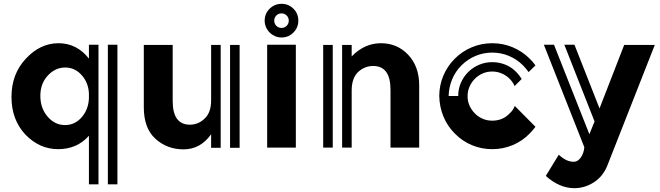

<svg xmlns="http://www.w3.org/2000/svg" viewBox="-20 -772 3449 1004"><path d="M115 -465Q190 -546 286 -546Q381 -546 444 -467L445 -465V-538H495V192H445V-62L444 -61Q382 8 284 8Q187 8 113 -68Q40 -146 40 -265Q40 -385 115 -465ZM229 -162Q267 -118 320 -118Q373 -118 409 -161Q442 -200 445 -257V-284Q442 -339 409 -377Q373 -419 321 -419Q269 -419 230 -377Q191 -335 191 -271Q191 -206 229 -162ZM594 192H544V-538H594Z M1233 -537V1H1183V-537ZM1134 -537V1H1084V-70Q1028 9 940 9Q853 9 792 -47Q732 -102 732 -211V-537H883V-244Q883 -120 973 -120Q1018 -120 1051 -153Q1084 -184 1084 -247V-537Z M1377 -538H1527V0H1377ZM1452 -576Q1434 -576 1418 -583Q1402 -590 1390 -602Q1378 -614 1371 -630Q1364 -646 1364 -664Q1364 -701 1390 -726.5Q1416 -752 1452 -752Q1489 -752 1514.5 -726.5Q1540 -701 1540 -664Q1540 -628 1514.5 -602Q1489 -576 1452 -576ZM1452 -702Q1436 -702 1425 -691Q1414 -680 1414 -664Q1414 -648 1425 -637Q1436 -626 1452 -626Q1468 -626 1479 -637Q1490 -648 1490 -664Q1490 -680 1479 -691Q1468 -702 1452 -702Z M2114 -486Q2172 -425 2172 -326V0H2022V-303Q2022 -427 1931 -427Q1887 -427 1852 -395Q1819 -362 1819 -299V0H1769V-537H1819V-477Q1886 -546 1972 -546Q2057 -546 2114 -486ZM1670 -537H1720V0H1670Z M2780 -109Q2765 -89 2750 -74Q2711 -34 2660.5 -13Q2610 8 2554 8Q2498 8 2447.5 -13Q2397 -34 2358 -74Q2319 -113 2298.5 -163.5Q2278 -214 2277 -270Q2277 -325 2298 -375.5Q2319 -426 2358 -465Q2397 -504 2447.5 -525Q2498 -546 2554 -546Q2610 -546 2660.5 -525Q2711 -504 2750 -465Q2758 -457 2765.5 -448.5Q2773 -440 2780 -430L2744 -395Q2732 -413 2715 -430Q2683 -462 2641.5 -479.5Q2600 -497 2554 -497Q2508 -497 2466.5 -479.5Q2425 -462 2393 -430Q2361 -398 2344 -356.5Q2327 -315 2326 -270H2376Q2376 -307 2390 -339Q2404 -371 2428 -395Q2452 -419 2484.5 -433Q2517 -447 2554 -447Q2590 -447 2622.5 -434Q2655 -421 2680 -395Q2695 -380 2708 -359L2671 -322Q2662 -343 2645 -360Q2627 -378 2603.5 -388Q2580 -398 2554 -398Q2527 -398 2504 -388Q2481 -378 2463.5 -360.5Q2446 -343 2435.5 -319.5Q2425 -296 2425 -269Q2425 -242 2435.5 -219Q2446 -196 2463.5 -178.5Q2481 -161 2504 -151Q2527 -141 2554 -141Q2609 -141 2645 -179Q2663 -195 2672 -218Z M3404 -537 3155 96Q3132 151 3086 181Q3038 212 2983 212Q2906 212 2834 148L2902 37Q2941 74 2980 74Q3001 74 3016 53Q3024 43 3029.5 27Q3035 11 3035 0L3036 -1L2824 -538H2877L3062 -70L3089 -137L2931 -538H2984L3115 -205L3244 -537Z"/></svg>

Font: Balans
Style: Regular
Weight: 400
Designer: Thomas Breure
Foundry: Thomas Breure
Version: Version 2.001